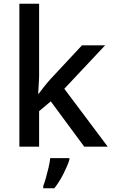

<svg xmlns="http://www.w3.org/2000/svg" viewBox="-20 -780 599 1021"><path d="M188 -380Q188 -360 186 -332Q184 -304 183 -282H186Q197 -297 216.5 -321.5Q236 -346 251 -362L416 -539H539L322 -308L553 0H428L250 -241L188 -189V0H83V-760H188ZM349 70Q340 99 318 143Q296 187 269 221H210V209Q217 191 224.5 164.5Q232 138 238.5 110Q245 82 247 61H349Z"/></svg>

Font: Noto Sans Ol Chiki Medium
Style: Regular
Weight: 500
Designer: Monotype Design Team, Lewis McGuffie
Foundry: Monotype Imaging Inc.
Version: Version 2.003; ttfautohint (v1.8.4.7-5d5b)